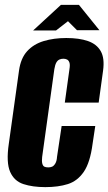

<svg xmlns="http://www.w3.org/2000/svg" viewBox="-20 -756 445 788"><path d="M166 12Q114 12 76 -0.5Q38 -13 21.5 -51Q5 -89 16 -165L58 -466Q65 -517 91.5 -546Q118 -575 159.5 -587.5Q201 -600 252 -600Q305 -600 341 -587.5Q377 -575 393.5 -546Q410 -517 403 -466L385 -335H246L265 -472Q268 -490 265 -499Q262 -508 255.5 -511.5Q249 -515 240 -515Q231 -515 223.5 -511.5Q216 -508 211 -499Q206 -490 203 -472L153 -112Q151 -95 153.5 -85Q156 -75 162 -72Q168 -69 178 -69Q187 -69 194 -72Q201 -75 207 -85Q213 -95 214 -112L233 -239H371L360 -166Q350 -89 324 -51Q298 -13 258.5 -0.5Q219 12 166 12ZM116 -631 230 -736H304L388 -632H296L259 -669L210 -631Z"/></svg>

Font: Alumni Sans Thin ExtraBold
Style: Italic
Weight: 800
Italic angle: -8°
Version: Version 1.016